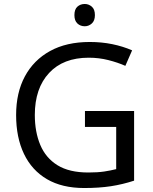

<svg xmlns="http://www.w3.org/2000/svg" viewBox="-20 -935 768 965"><path d="M407 -377H654V-27Q596 -8 537 1Q478 10 403 10Q292 10 216 -34.5Q140 -79 100.5 -161.5Q61 -244 61 -357Q61 -469 105 -551Q149 -633 231.5 -678.5Q314 -724 431 -724Q491 -724 544.5 -713Q598 -702 644 -682L610 -604Q572 -621 524.5 -633Q477 -645 426 -645Q298 -645 226.5 -568Q155 -491 155 -357Q155 -272 182.5 -206.5Q210 -141 269 -104.5Q328 -68 424 -68Q471 -68 504 -73Q537 -78 564 -85V-297H407ZM406 -915Q426 -915 441.5 -901.5Q457 -888 457 -859Q457 -831 441.5 -817Q426 -803 406 -803Q384 -803 369 -817Q354 -831 354 -859Q354 -888 369 -901.5Q384 -915 406 -915Z"/></svg>

Font: Noto Sans Nushu
Style: Regular
Weight: 400
Designer: Lisa Huang
Foundry: Lisa Huang
Version: Version 1.003; ttfautohint (v1.8.4.7-5d5b)